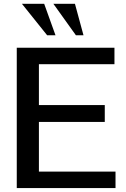

<svg xmlns="http://www.w3.org/2000/svg" viewBox="-20 -958 643 978"><path d="M65.4 0V-714.8H563V-630.9H178.2V-422.9H513.7V-336.9H178.2V-84H568.4V0ZM220.2 -778.3 91.8 -938.5H205.1L262.7 -778.3ZM366.7 -778.3 252 -938.5H361.8L405.3 -778.3Z"/></svg>

Font: Pontano Sans
Style: Bold
Weight: 700
Designer: Vernon Adams
Foundry: Vernon Adams
Version: Version 2.001